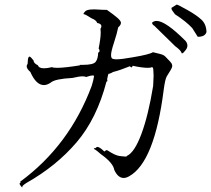

<svg xmlns="http://www.w3.org/2000/svg" viewBox="-20 -784 918 835"><path d="M77 31V28Q77 23 96 11Q225 -62 313 -165Q401 -268 443 -429Q447 -429 447 -433L446 -440Q450 -464 454 -464L455 -463Q466 -467 472 -471Q501 -478 545 -496Q549 -491 551 -491Q555 -491 557 -498Q598 -489 623 -489L636 -490Q639 -492 641 -492Q647 -492 647 -475L648 -455L646 -410Q625 -282 595 -201.5Q565 -121 532 -106Q532 -103 525 -103Q519 -103 500 -105.5Q481 -108 449 -129Q447 -131 444 -131Q440 -131 434 -125Q413 -145 404 -145Q401 -145 400 -144Q395 -139 393 -139V-140Q388 -139 388 -138Q388 -136 393.5 -133.5Q399 -131 418 -114Q472 -76 477 -45Q493 -10 518 -10Q528 -10 541 -17Q652 -78 692 -394Q698 -439 705 -451.5Q712 -464 722 -479Q729 -490 729 -498Q729 -501 727 -506.5Q725 -512 699 -538Q692 -546 671.5 -550.5Q651 -555 645 -557Q630 -547 558 -535Q509 -526 486 -526Q476 -526 469.5 -528.5Q463 -531 463 -545Q463 -560 476 -599.5Q489 -639 494 -665Q506 -675 506 -685Q506 -693 490.5 -706.5Q475 -720 445 -741Q428 -741 395 -743H385Q359 -743 351 -735Q343 -727 343 -724Q343 -722 347.5 -721.5Q352 -721 379 -704Q398 -697 403 -684Q421 -681 421 -670Q421 -665 417 -659Q418 -652 418 -643Q418 -618 409 -573Q413 -568 413 -563Q413 -558 407 -555Q406 -527 395.5 -514.5Q385 -502 341 -502H327Q327 -496 328 -496L329 -500Q260 -489 229 -489Q212 -489 206 -492Q185 -487 172 -487Q149 -487 145 -500Q126 -509 126 -521Q113 -538 108 -538Q107 -538 104 -534.5Q101 -531 100 -506Q96 -501 96 -496Q96 -485 112 -471Q137 -414 171 -414Q185 -414 201 -425Q219 -441 295 -445Q324 -452 339 -452Q350 -452 354 -449Q375 -456 383 -456Q389 -456 389 -453Q387 -437 379 -411Q282 -151 68 6L69 9Q69 12 67 12.5Q65 13 65 15Q65 17 70 24Q75 31 77 31ZM772 -552Q777 -552 788 -567Q795 -576 795 -586Q795 -596 787 -606Q700 -693 661 -693Q649 -693 641 -685Q643 -676 651 -672Q686 -637 742 -583Q767 -565 770 -553ZM840 -624Q858 -624 867 -630Q876 -636 878 -645Q877 -679 856 -698.5Q835 -718 796 -740Q753 -764 749 -764Q748 -764 746.5 -763Q745 -762 726 -750V-744Q726 -742 741 -722Q789 -691 816 -662Z"/></svg>

Font: Xiaobo Songti 小帛宋体
Style: Regular
Weight: 400
Version: Version 1.501;March 17, 2024;FontCreator 14.0.0.2814 64-bit